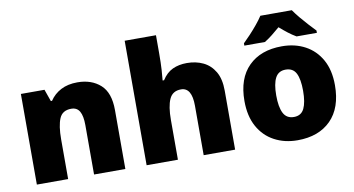

<svg xmlns="http://www.w3.org/2000/svg" viewBox="-76 -955 2128 1154"><g transform="rotate(-10 988.5 -378.0)"><path d="M412.1 -563Q497.6 -563 551.8 -514.6Q606 -466.3 606 -359.9V0H415V-301.8Q415 -356.9 399.2 -385Q383.3 -413.1 348.1 -413.1Q293.9 -413.1 275.4 -368.9Q256.8 -324.7 256.8 -242.2V0H65.9V-553.2H210L235.8 -480H243.2Q269 -519 311.3 -541Q353.5 -563 412.1 -563Z M926.8 -759.8V-651.9Q926.8 -590.3 924.1 -548.6Q921.4 -506.8 918.9 -484.9H927.7Q955.1 -527.8 992.9 -545.4Q1030.8 -563 1080.1 -563Q1134.8 -563 1179 -542Q1223.1 -521 1249.5 -476.3Q1275.9 -431.6 1275.9 -359.9V0H1084V-301.8Q1084 -413.1 1018.1 -413.1Q966.3 -413.1 946.5 -368.9Q926.8 -324.7 926.8 -243.2V0H735.8V-759.8Z M1934.1 -277.8Q1934.1 -139.2 1859.9 -64.7Q1785.6 9.8 1656.7 9.8Q1577.1 9.8 1514.9 -23.7Q1452.6 -57.1 1417.2 -121.3Q1381.8 -185.5 1381.8 -277.8Q1381.8 -415 1456.1 -489Q1530.3 -563 1659.7 -563Q1739.3 -563 1801.3 -529.8Q1863.3 -496.6 1898.7 -433.1Q1934.1 -369.6 1934.1 -277.8ZM1575.7 -277.8Q1575.7 -207 1594.7 -169.4Q1613.8 -131.8 1658.7 -131.8Q1703.1 -131.8 1721.4 -169.4Q1739.7 -207 1739.7 -277.8Q1739.7 -348.6 1721.2 -384.8Q1702.6 -420.9 1657.7 -420.9Q1614.3 -420.9 1595 -384.8Q1575.7 -348.6 1575.7 -277.8ZM1756.8 -766.1Q1772.5 -743.2 1795.4 -715.6Q1818.4 -688 1841.8 -662.6Q1865.2 -637.2 1881.8 -620.1V-606H1757.8Q1731.9 -621.1 1709 -638.9Q1686 -656.7 1660.2 -679.2Q1633.8 -656.7 1612.5 -639.6Q1591.3 -622.6 1564.9 -606H1439V-620.1Q1458 -638.2 1481.7 -663.6Q1505.4 -689 1527.8 -716.1Q1550.3 -743.2 1564.9 -766.1Z"/></g></svg>

Font: Open Sans ExtraBold
Style: Regular
Weight: 800
Designer: Monotype Design Team
Foundry: Monotype Imaging Inc.
Version: Version 3.003; ttfautohint (v1.8.4)